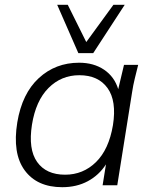

<svg xmlns="http://www.w3.org/2000/svg" viewBox="-20 -771 631 799"><path d="M239 8Q134 8 82.5 -62.5Q31 -133 52 -262Q72 -382 141.5 -446Q211 -510 309 -510Q370 -510 413 -481Q456 -452 472 -400L496 -501H555Q548 -473 541 -444.5Q534 -416 530 -389L468 0H407L421 -87Q392 -42 345.5 -17Q299 8 239 8ZM251 -44Q326 -44 379.5 -96.5Q433 -149 450 -250Q466 -351 427.5 -404.5Q389 -458 310 -458Q235 -458 182 -405Q129 -352 113 -252Q97 -150 134.5 -97Q172 -44 251 -44ZM306 -550 218 -751H262L339 -596L452 -751H499L368 -550Z"/></svg>

Font: Mulish Light
Style: Italic
Weight: 300
Italic angle: -9°
Designer: Vernon Adams
Foundry: Vernon Adams
Version: Version 3.603; ttfautohint (v1.8.3)